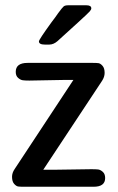

<svg xmlns="http://www.w3.org/2000/svg" viewBox="-20 -712 451 732"><path d="M25.9 -38.1Q25.9 -53.2 36.1 -67.9L259.8 -407.2H222.2Q208 -407.2 157 -406Q106 -404.8 91.8 -404.8Q75.7 -404.8 66.9 -406Q58.1 -407.2 49.1 -415Q40 -422.9 40 -438Q40 -472.2 85 -472.2H335Q348.1 -472.2 355.5 -471.2Q362.8 -470.2 370.8 -461.2Q378.9 -452.1 378.9 -434.1Q378.9 -418.9 369.1 -403.8L145 -64.9H190.9Q213.9 -64.9 260 -65.9Q306.2 -66.9 328.1 -66.9Q345.2 -66.9 354 -65.9Q362.8 -64.9 371.8 -56.9Q380.9 -48.8 380.9 -33.2Q380.9 0 336.9 0H69.8Q56.6 0 49.3 -1Q42 -2 33.9 -11Q25.9 -20 25.9 -38.1ZM128.4 -554.2Q128.4 -561 176.3 -627Q192.4 -647.9 201.2 -661.1Q217.3 -683.1 222.7 -687.5Q228 -691.9 240.2 -691.9H309.1Q328.1 -691.9 328.1 -680.2Q328.1 -675.3 321.8 -668.2Q315.4 -661.1 280.3 -628.9Q235.4 -587.9 199.2 -555.2Q184.1 -542 167.5 -542H151.4Q128.4 -542 128.4 -554.2Z"/></svg>

Font: CMU Sans Serif Demi Condensed
Style: DemiCondensed
Weight: 600
Width: 3
Version: Version 0.7.0